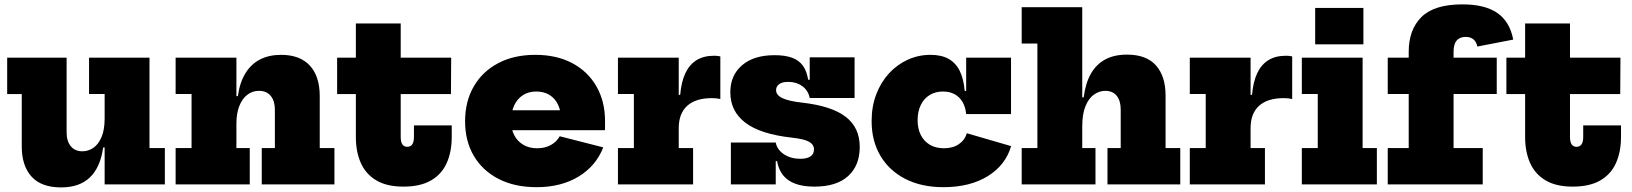

<svg xmlns="http://www.w3.org/2000/svg" viewBox="-20 -822 7278 856"><path d="M446.5 -403H377V-565H646.5V-162H715V0H446.5ZM277 -565V-231Q277 -193 295.5 -170.2Q314 -147.5 347.5 -147.5Q373.5 -147.5 396 -162.8Q418.5 -178 432.5 -210.5Q446.5 -243 446.5 -294L476 -164.5H440Q427.5 -76 381 -31.2Q334.5 13.5 252.5 13.5Q164 13.5 120.5 -34.8Q77 -83 77 -168.5V-402.5H12V-565Z M1034 -162H1093.5V0H763V-162H834V-403H763V-565H1034ZM1205.5 -162V-333.5Q1205.5 -372 1187 -394.5Q1168.5 -417 1134.5 -417Q1105 -417 1082.2 -399.2Q1059.5 -381.5 1046.8 -349Q1034 -316.5 1034 -271L1004.5 -393.5H1040.5Q1049 -454.5 1074.2 -495.5Q1099.5 -536.5 1139.5 -557Q1179.5 -577.5 1233 -577.5Q1317 -577.5 1361.2 -529.8Q1405.5 -482 1405.5 -393V-162H1471V0H1147V-162Z M1766.5 -211.5Q1766.5 -189 1774 -178.2Q1781.5 -167.5 1795.5 -167.5Q1810.5 -167.5 1818 -178.5Q1825.5 -189.5 1825.5 -211.5V-263H1994V-212.5Q1994 -145 1971.5 -95Q1949 -45 1901.5 -17.5Q1854 10 1778.5 10Q1704.5 10 1657.8 -17.8Q1611 -45.5 1588.8 -95.2Q1566.5 -145 1566.5 -211.5V-402.5H1483V-565H1566.5V-717.5H1766.5V-565H1991.5L1990.5 -402.5H1766.5Z M2372 12.5Q2274 12.5 2202.5 -24.5Q2131 -61.5 2092.2 -127.5Q2053.5 -193.5 2053.5 -281.5Q2053.5 -369.5 2092 -436.2Q2130.5 -503 2200.8 -540.2Q2271 -577.5 2366.5 -577.5Q2462 -577.5 2531.8 -540.2Q2601.5 -503 2639.5 -436.2Q2677.5 -369.5 2677.5 -281.5Q2677.5 -269.5 2677.5 -259.8Q2677.5 -250 2677 -241.5H2480Q2481 -252 2481.2 -263.2Q2481.5 -274.5 2481.5 -287.5Q2481.5 -326.5 2468.2 -354.8Q2455 -383 2430.2 -398.5Q2405.5 -414 2371 -414Q2337 -414 2311.8 -398Q2286.5 -382 2272.5 -352.2Q2258.5 -322.5 2258.5 -281.5Q2258.5 -246 2272.8 -219Q2287 -192 2313 -176.5Q2339 -161 2375 -161Q2410 -161 2436 -175.5Q2462 -190 2475.5 -214.5L2669.5 -165Q2637.5 -82.5 2559.8 -35Q2482 12.5 2372 12.5ZM2181 -241.5V-330.5H2533.5L2539.5 -241.5Z M3006 -162H3070V0H2735V-162H2806V-403H2735V-565H3006ZM3191.5 -380.5Q3183.5 -382.5 3174.8 -383.5Q3166 -384.5 3153.5 -384.5Q3081.5 -384.5 3043.8 -350.2Q3006 -316 3006 -250.5L2976.5 -399H3012.5Q3017.5 -457.5 3035.8 -496Q3054 -534.5 3085.8 -554Q3117.5 -573.5 3164 -573.5Q3171.5 -573.5 3178.2 -572.8Q3185 -572 3191.5 -570.5Z M3611 10Q3560.5 10 3526 -2.8Q3491.5 -15.5 3471.2 -40.8Q3451 -66 3444.5 -103.5H3421.5L3438.5 -186.5Q3444.5 -154.5 3475.2 -134.2Q3506 -114 3548 -114Q3578 -114 3593.5 -124.8Q3609 -135.5 3609 -156Q3609 -177.5 3587 -190Q3565 -202.5 3509 -208.5Q3370 -224 3303 -275Q3236 -326 3236 -410.5Q3236 -486 3288.2 -531Q3340.5 -576 3433.5 -576Q3479.5 -576 3510.8 -564.8Q3542 -553.5 3559.5 -529.2Q3577 -505 3583 -466.5H3606L3590 -385Q3583.5 -418.5 3557 -437.8Q3530.5 -457 3494.5 -457Q3468 -457 3454 -447Q3440 -437 3440 -420Q3440 -398 3468.2 -384.5Q3496.5 -371 3555.5 -364.5Q3688 -349.5 3750.5 -301.2Q3813 -253 3813 -167Q3813 -84 3761.2 -37Q3709.5 10 3611 10ZM3238.5 0V-186.5H3438.5V0ZM3590 -385V-566.5H3790V-385Z M4186 12.5Q4088 12.5 4016 -24.5Q3944 -61.5 3905 -127.8Q3866 -194 3866 -281.5Q3866 -348 3886.8 -402Q3907.5 -456 3944 -495.5Q3980.5 -535 4028 -556.2Q4075.5 -577.5 4128.5 -577.5Q4177 -577.5 4209.2 -559.5Q4241.5 -541.5 4259 -505.5Q4276.5 -469.5 4281 -416.5H4322.5L4287.5 -313.5Q4284.5 -345 4271 -367.8Q4257.5 -390.5 4235.5 -402.2Q4213.5 -414 4184 -414Q4150 -414 4124.5 -398.2Q4099 -382.5 4085 -353.5Q4071 -324.5 4071 -286.5Q4071 -248 4085.2 -220Q4099.5 -192 4125.8 -176.5Q4152 -161 4188.5 -161Q4228 -161 4254.8 -179.2Q4281.5 -197.5 4290.5 -228L4488 -170.5Q4463 -85.5 4383.5 -36.5Q4304 12.5 4186 12.5ZM4287.5 -313.5V-565H4487.5V-313.5Z M4805 -162H4864V0H4535V-162H4605V-628H4535V-790H4805ZM4976.5 -162V-334Q4976.5 -372.5 4958.8 -394.8Q4941 -417 4908 -417Q4881 -417 4857.5 -400.5Q4834 -384 4819.5 -349Q4805 -314 4805 -258.5L4775 -388H4811.5Q4819.5 -451.5 4843.8 -493.8Q4868 -536 4908 -557.2Q4948 -578.5 5004.5 -578.5Q5091 -578.5 5133.8 -530.2Q5176.5 -482 5176.5 -396V-162H5242V0H4917.5V-162Z M5555.5 -162H5619.5V0H5284.5V-162H5355.5V-403H5284.5V-565H5555.5ZM5741 -380.5Q5733 -382.5 5724.2 -383.5Q5715.5 -384.5 5703 -384.5Q5631 -384.5 5593.2 -350.2Q5555.5 -316 5555.5 -250.5L5526 -399H5562Q5567 -457.5 5585.2 -496Q5603.5 -534.5 5635.2 -554Q5667 -573.5 5713.5 -573.5Q5721 -573.5 5727.8 -572.8Q5734.5 -572 5741 -570.5Z M6055 -162H6118.5V0H5784V-162H5855V-403H5784V-565H6055ZM5843.5 -786.5H6058.5V-624.5H5843.5Z M6167 0V-162H6260.5V-403H6167V-565H6260.5V-591Q6260.5 -689.5 6317.2 -746Q6374 -802.5 6500 -802.5Q6600 -802.5 6655.5 -764.2Q6711 -726 6726.5 -645.5L6566.5 -614.5Q6562 -636 6548.8 -646.8Q6535.5 -657.5 6514.5 -657.5Q6488 -657.5 6474.2 -641.2Q6460.5 -625 6460.5 -591V-565H6653V-403H6460.5V-162H6590.5V0Z M6979.5 -211.5Q6979.5 -189 6987 -178.2Q6994.5 -167.5 7008.5 -167.5Q7023.5 -167.5 7031 -178.5Q7038.5 -189.5 7038.5 -211.5V-263H7207V-212.5Q7207 -145 7184.5 -95Q7162 -45 7114.5 -17.5Q7067 10 6991.5 10Q6917.5 10 6870.8 -17.8Q6824 -45.5 6801.8 -95.2Q6779.5 -145 6779.5 -211.5V-402.5H6696V-565H6779.5V-717.5H6979.5V-565H7204.5L7203.5 -402.5H6979.5Z"/></svg>

Font: Hepta Slab ExtraBold
Style: Regular
Weight: 800
Designer: Michael LaGattuta
Foundry: Michael LaGattuta
Version: Version 1.102